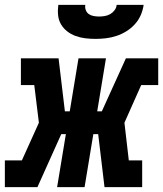

<svg xmlns="http://www.w3.org/2000/svg" viewBox="-48 -770 671 790"><path d="M-28 0V-110H42L112 -265L93 -420H38V-530H193L219 -312H239L275 -530H388L352 -312H371L470 -530H603V-420H533L464 -265L482 -110H537V0H382L356 -218H336L300 0H187L223 -218H204L106 0ZM345 -610Q324 -610 303 -612.5Q282 -615 263 -622Q244 -629 228.5 -641Q213 -653 203 -670Q193 -687 191 -708Q189 -729 192 -750H303Q301 -739 305 -728.5Q309 -718 317.5 -712Q326 -706 337.5 -704Q349 -702 360 -702Q371 -702 383 -704Q395 -706 405.5 -712Q416 -718 423.5 -728Q431 -738 432 -750H543Q540 -728 531 -707.5Q522 -687 506.5 -670Q491 -653 471.5 -641Q452 -629 430.5 -622Q409 -615 387.5 -612.5Q366 -610 345 -610Z"/></svg>

Font: Iosevka Curly Slab XBdExObl
Style: Regular
Weight: 800
Width: 7
Italic angle: -9°
Monospace: yes
Designer: Belleve Invis
Foundry: Belleve Invis
Version: Version 11.1.0; ttfautohint (v1.8.3)